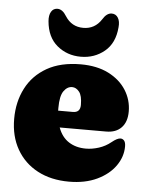

<svg xmlns="http://www.w3.org/2000/svg" viewBox="-50 -711 579 762"><g transform="rotate(5 239.0 -330.0)"><path d="M465.5 -288Q465.5 -246.5 443.8 -223.8Q422 -201 383 -201H198Q212 -163 240.5 -144.8Q269 -126.5 308.5 -126.5Q333.5 -126.5 360 -135Q386.5 -143.5 408 -161Q429.5 -178.5 442.5 -178.5Q451 -178.5 457 -171.5Q463 -164.5 463 -148.5Q463 -107.5 437.5 -71.2Q412 -35 364.8 -12.5Q317.5 10 253 10Q181 10 127.5 -18.5Q74 -47 44.5 -98.8Q15 -150.5 15 -219.5Q15 -287.5 42.8 -341.5Q70.5 -395.5 125.2 -426.8Q180 -458 260 -458Q324.5 -458 370.5 -434.8Q416.5 -411.5 441 -372.8Q465.5 -334 465.5 -288ZM186 -278Q186 -272.5 186 -267H245Q274 -267 274 -297.5Q274 -334 261.8 -349.5Q249.5 -365 233.5 -365Q214 -365 200 -345.2Q186 -325.5 186 -278ZM256.5 -603Q302.5 -603 328.5 -643Q344.5 -669.5 364.5 -669.5Q381 -669.5 389.8 -655.2Q398.5 -641 396 -617.5Q391 -554 351 -521Q311 -488 256.5 -488Q202 -488 162.2 -521Q122.5 -554 117 -617.5Q115 -641 123.5 -655.2Q132 -669.5 148.5 -669.5Q168.5 -669.5 184.5 -643Q210 -603 256.5 -603Z"/></g></svg>

Font: Fraunces 144pt SuperSoft Black
Style: Regular
Weight: 900
Version: Version 1.000;[b76b70a41]